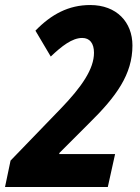

<svg xmlns="http://www.w3.org/2000/svg" viewBox="-47 -744 558 764"><path d="M-27 0H382L411 -131H189V-135L307 -253C416 -360 480 -448 480 -563C480 -656 417 -724 312 -724C226 -724 157 -687 94 -622L155 -519C198 -560 240 -593 280 -593C310 -593 327 -572 327 -534C327 -470 279 -399 194 -311L-5 -105Z"/></svg>

Font: Noto Sans Display SemiCondensed Extra
Style: Italic
Weight: 800
Width: 4
Italic angle: -12°
Designer: Monotype Design Team
Foundry: Monotype Imaging Inc.
Version: Version 1.900